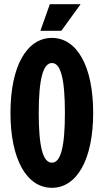

<svg xmlns="http://www.w3.org/2000/svg" viewBox="-20 -889 495 917"><path d="M228 8C347 8 425 -127 425 -350C425 -574 347 -708 228 -708C108 -708 30 -573 30 -350C30 -127 108 8 228 8ZM165 -350C165 -511 186 -588 228 -588C270 -588 290 -513 290 -350C290 -187 270 -112 228 -112C185 -112 165 -187 165 -350ZM173 -742H273L365 -869H218Z"/></svg>

Font: Jakob Semi-Condensed
Style: Regular
Weight: 400
Width: 4
Designer: Alan Madić
Foundry: X Cicéro
Version: Version 1.000;Glyphs 3.1.2 (3151)